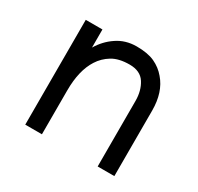

<svg xmlns="http://www.w3.org/2000/svg" viewBox="-105 -573 720 698"><g transform="rotate(30 254.5 -224.5)"><path d="M379 0V-275Q379 -318 359.5 -348.5Q340 -379 295 -379Q250 -379 222 -362Q194 -345 177 -318Q145 -268 145 -184V0H75V-440H145V-364Q167 -401 201 -424Q237 -449 284 -449Q331 -449 360 -435.5Q389 -422 409 -398Q449 -352 449 -275V0Z"/></g></svg>

Font: Puffins on Iceburgs
Style: Regular
Weight: 400
Version: Version 1.0